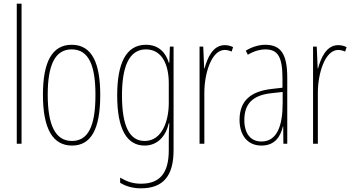

<svg xmlns="http://www.w3.org/2000/svg" viewBox="-20 -780 1910 1042"><path d="M97 0V-760H71V0Z M524 -264C524 -433 482 -537 369 -537C263 -537 213 -444 213 -266C213 -80 267 10 371 10C473 10 524 -77 524 -264ZM239 -266C239 -424 277 -512 369 -512C465 -512 498 -418 498 -265C498 -94 458 -15 370 -15C280 -15 239 -102 239 -266Z M772 -537C662 -537 616 -433 616 -262C616 -76 670 10 765 10C836 10 881 -43 896 -111H899C896 -70 896 -43 896 -12V35C896 163 845 217 745 217C700 217 668 205 632 184V212C665 232 702 242 745 242C867 242 922 173 922 35V-527H902L899 -440H896C881 -489 846 -537 772 -537ZM772 -512C861 -512 896 -426 896 -329V-221C896 -126 861 -15 765 -15C684 -15 642 -93 642 -262C642 -411 677 -512 772 -512Z M1200 -535C1133 -535 1105 -462 1090 -409H1088L1083 -527H1063V0H1089V-277C1089 -380 1127 -509 1200 -509C1214 -509 1229 -504 1237 -500L1245 -524C1231 -532 1213 -535 1200 -535Z M1419 -537C1385 -537 1346 -525 1314 -505L1325 -483C1362 -505 1395 -512 1419 -512C1486 -512 1513 -475 1513 -355V-304L1452 -297C1342 -284 1280 -234 1280 -129C1280 -57 1315 10 1399 10C1475 10 1503 -43 1515 -93H1517L1518 0H1539V-358C1539 -489 1503 -537 1419 -537ZM1451 -274 1514 -281V-220C1514 -97 1483 -12 1399 -12C1341 -12 1306 -54 1306 -129C1306 -217 1352 -263 1451 -274Z M1816 -535C1749 -535 1721 -462 1706 -409H1704L1699 -527H1679V0H1705V-277C1705 -380 1743 -509 1816 -509C1830 -509 1845 -504 1853 -500L1861 -524C1847 -532 1829 -535 1816 -535Z"/></svg>

Font: Noto Sans Kannada ExtraCondensed Thin
Style: Regular
Weight: 100
Width: 2
Designer: Jelle Bosma - Monotype Design Team
Foundry: Monotype Imaging Inc.
Version: Version 2.005